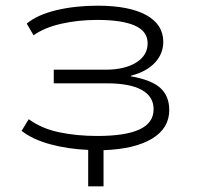

<svg xmlns="http://www.w3.org/2000/svg" viewBox="-20 -520 694 675"><path d="M290 135V7Q218 4 156 -13Q94 -30 56 -60L81 -101Q126 -68 188 -55Q250 -42 322 -42Q421 -42 470.5 -65Q520 -88 520 -136Q520 -181 478 -204Q436 -227 357 -227H169V-275H351Q418 -275 458.5 -300Q499 -325 499 -368Q499 -410 454 -430Q409 -450 322 -450Q255 -450 195.5 -436.5Q136 -423 98 -396L74 -437Q111 -468 177.5 -484Q244 -500 323 -500Q434 -500 494 -467Q554 -434 554 -373Q554 -331 524.5 -299.5Q495 -268 441 -254L439 -252Q513 -239 544 -210.5Q575 -182 575 -133Q575 -69 514.5 -32.5Q454 4 344 8V135Z"/></svg>

Font: Nunito Sans 7pt Expanded ExtraLight
Style: Regular
Weight: 250
Width: 7
Designer: Vernon Adams
Foundry: Vernon Adams
Version: Version 3.101;gftools[0.9.27]